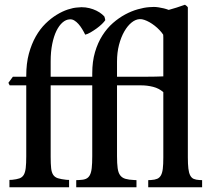

<svg xmlns="http://www.w3.org/2000/svg" viewBox="-20 -794 877 814"><path d="M31.7 -31.7Q50.8 -33.7 62.5 -37.8Q74.2 -42 80.6 -52.5Q86.9 -63 89.1 -81.8Q91.3 -100.6 91.3 -131.3V-432.1H21L15.6 -442.9L34.7 -468.8H91.3V-473.1Q91.3 -525.4 102.5 -566.7Q113.8 -607.9 131.8 -639.6Q149.9 -671.4 173.1 -694.1Q196.3 -716.8 220.5 -731.4Q244.6 -746.1 267.6 -753.7Q290.5 -761.2 308.1 -762.2Q325.7 -764.6 342.5 -762.5Q359.4 -760.3 374.3 -754.9Q389.2 -749.5 401.4 -741.7Q413.6 -733.9 422.4 -724.1Q423.3 -721.7 424.6 -717Q425.8 -712.4 426.3 -708.5Q421.9 -701.7 412.1 -692.1Q402.3 -682.6 389.9 -673.6Q377.4 -664.6 364.5 -657Q351.6 -649.4 341.3 -647Q335.4 -659.2 328.1 -671.1Q320.8 -683.1 312.5 -692.4Q304.2 -701.7 294.9 -707.3Q285.6 -712.9 275.4 -711.9Q259.8 -711.4 245.1 -698.7Q230.5 -686 219.2 -663.1Q208 -640.1 201.4 -607.4Q194.8 -574.7 194.8 -533.7V-468.8H371.1V-482.9Q371.1 -533.2 382.8 -573Q394.5 -612.8 414.1 -643.6Q433.6 -674.3 458.7 -696.3Q483.9 -718.3 510.7 -732.7Q537.6 -747.1 564.2 -754.6Q590.8 -762.2 613.3 -763.7Q622.6 -764.6 632.3 -764.6Q642.1 -764.6 653.3 -762.7Q664.1 -761.2 674.6 -758.5Q685.1 -755.9 695.3 -752Q727.5 -760.7 764.2 -773.9Q768.1 -771.5 771.2 -768.8Q774.4 -766.1 776.4 -762.7V-127Q776.4 -97.7 778.6 -79.3Q780.8 -61 786.4 -50.3Q792 -39.6 801.3 -35.6Q810.5 -31.7 824.7 -30.8L836.9 -30.3V0H608.4V-30.3L620.1 -30.8Q636.2 -31.7 646.2 -35.9Q656.2 -40 662.1 -50.3Q668 -60.5 670.2 -78.6Q672.4 -96.7 672.4 -126V-403.3Q654.3 -419.4 629.2 -425.8Q604 -432.1 580.1 -432.1H476.1V-132.3Q476.1 -100.6 478.8 -81.1Q481.4 -61.5 489.5 -50.8Q497.6 -40 511.7 -35.9Q525.9 -31.7 548.3 -30.8L558.6 -30.3V0H303.2V-30.3L315.9 -30.8Q333 -31.2 343.8 -35.6Q354.5 -40 360.6 -51Q366.7 -62 368.9 -81.5Q371.1 -101.1 371.1 -131.8V-432.1H194.8V-128.9Q194.8 -99.1 196.8 -81.1Q198.7 -63 205.6 -52.7Q212.4 -42.5 225.6 -38.3Q238.8 -34.2 261.2 -31.7L272.9 -31.2V0H20V-31.2ZM606 -468.8Q639.6 -468.8 672.4 -470.2V-621.6Q672.4 -628.4 672.4 -635Q672.4 -641.6 671.9 -647Q668.5 -652.3 664.6 -657Q660.6 -661.6 656.2 -666.5Q647 -676.3 635.7 -685.1Q624.5 -693.8 613.5 -700Q602.5 -706.1 592 -709.7Q581.5 -713.4 572.8 -712.9Q555.2 -712.4 538.1 -698.7Q521 -685.1 507.1 -660.9Q493.2 -636.7 484.6 -604Q476.1 -571.3 476.1 -532.7V-468.8Z"/></svg>

Font: VarendraSemibold
Style: Regular
Weight: 600
Designer: Jacob Thomas
Foundry: Bangla Type Foundry
Version: Version 1.008